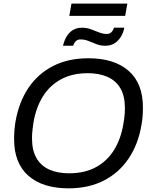

<svg xmlns="http://www.w3.org/2000/svg" viewBox="-20 -1016 828 1048"><path d="M354.4 12Q213.5 12 135.3 -56.4Q57 -124.8 57 -256Q57 -281.8 58.9 -306.2Q60.9 -330.6 64.9 -354Q83.4 -458.8 135 -536Q186.7 -613.1 269.4 -655.5Q352.1 -698 462.1 -698Q603.5 -698 681.8 -629.6Q760.1 -561.2 760.1 -430Q760.1 -405.7 758.4 -381.9Q756.6 -358 752.2 -334.2Q734.7 -229.2 682.5 -151.4Q630.3 -73.5 547.4 -30.7Q464.4 12 354.4 12ZM356.5 -70.1Q441.9 -70.1 503.3 -103.3Q564.6 -136.5 602.2 -196.9Q639.8 -257.2 653.2 -338.7Q656.8 -357 658.5 -372Q660.3 -387.1 661.1 -400.2Q661.8 -413.4 661.8 -426.2Q661.8 -491.1 637.7 -533.1Q613.6 -575.2 568 -595.8Q522.3 -616.5 458.9 -616.5Q374.5 -616.5 313.2 -583.2Q251.9 -550 214.3 -489.9Q176.7 -429.8 162.8 -347.9Q160.2 -329.5 158.2 -314.2Q156.2 -298.9 155.4 -286Q154.7 -273.2 154.7 -260.3Q154.7 -195.9 178.8 -153.6Q202.9 -111.4 248.3 -90.7Q293.6 -70.1 356.5 -70.1ZM323.9 -766.2Q329.9 -793 342.8 -815.4Q355.6 -837.8 376.9 -851.3Q398.1 -864.8 427.4 -864.8Q453.4 -864.8 475.8 -856.5Q498.1 -848.2 519.6 -839.5Q541 -830.7 563.1 -830.7Q577.9 -830.7 587.4 -839.8Q597 -848.9 602.1 -864.8H658.6Q653.6 -837.9 639.8 -815.3Q625.9 -792.6 604.7 -779.4Q583.5 -766.2 553.7 -766.2Q529.1 -766.2 506.8 -774.9Q484.4 -783.7 463.2 -792.2Q442.1 -800.8 419.5 -800.8Q403.7 -800.8 394.2 -791.6Q384.6 -782.5 379.5 -766.2ZM358.3 -929.3 370 -996.2H675L663.3 -929.3Z"/></svg>

Font: Archivo Variable SemiBold
Style: Italic
Weight: 600
Italic angle: -10°
Designer: Hector Gatti
Foundry: Omnibus-Type
Version: Version 2.001